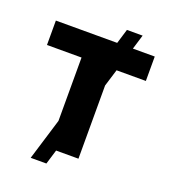

<svg xmlns="http://www.w3.org/2000/svg" viewBox="-157 -909 979 1112"><g transform="rotate(20 332.0 -353.5)"><path d="M162.1 89.8H258.8L286.1 0H423.8V-451.2L456.1 -556.6H636.7V-707H502L529.3 -796.9H432.6L405.3 -707H27.3V-556.6H240.2V-166Z"/></g></svg>

Font: Pretendard Black
Style: Regular
Weight: 900
Designer: Base glyphs from Inter by Rasmus Andersson; Hangeul glyphs from Noto Sans CJK(Source Han Sans) by Jang Soo-young and Kan
Foundry: Kil Hyung-jin
Version: Version 1.309;Glyphs 3.2 (3225)